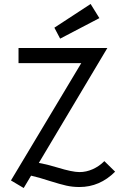

<svg xmlns="http://www.w3.org/2000/svg" viewBox="-20 -925 628 964"><path d="M388 -608H73V-684H519L175 -107L191 -104Q225 -97 268 -84Q343 -61 379 -61Q413 -61 445.5 -75.5Q478 -90 504 -116L558 -63Q481 14 379 14Q344 14 313 7Q282 0 231 -16Q173 -35 136 -43L99 19L35 -19ZM253 -786 435 -905 479 -834 282 -731Z"/></svg>

Font: Bellota
Style: Bold
Weight: 700
Designer: Kemie Guaida
Foundry: Kemie Guaida
Version: Version 4.001